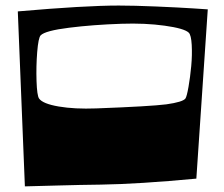

<svg xmlns="http://www.w3.org/2000/svg" viewBox="-20 -661 805 689"><path d="M43.9 -620.1Q284.7 -641.1 406.2 -641.1Q460.4 -641.1 540.3 -637.7Q620.1 -634.3 672.9 -630.9L725.6 -627.4L684.6 -20Q476.6 -0.5 341.8 1.5Q267.1 2.4 189.7 4.6Q112.3 6.8 69.3 7.8ZM126 -534.2Q117.7 -525.9 113.5 -474.4Q109.4 -422.9 111.1 -370.6Q112.8 -318.4 120.1 -307.6Q133.3 -288.6 190.7 -278.8Q248 -269 325.7 -272Q520 -279.3 577.1 -286.6Q636.2 -294.9 645.5 -307.6Q650.4 -314.9 656.5 -349.6Q662.6 -384.3 666.3 -424.1Q669.9 -463.9 668 -499.8Q666 -535.6 657.2 -543.9Q641.1 -559.1 571 -568.8Q501 -578.6 416 -575.7Q314 -572.3 228 -561.5Q142.1 -550.8 126 -534.2Z"/></svg>

Font: Some Time Later
Style: Regular
Weight: 400
Version: Version 003.300